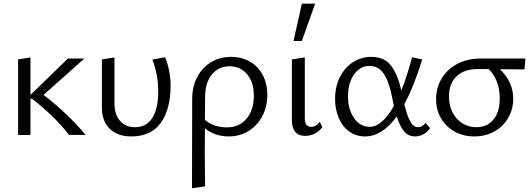

<svg xmlns="http://www.w3.org/2000/svg" viewBox="-20 -731 2879 1040"><path d="M154 -196H145V0H78V-409L145 -420V-217L348 -414H437L216 -217Q347 -116 444 0H354Q279 -98 154 -196Z M532 -148V-409L600 -420V-171Q600 -111 630 -76.5Q660 -42 711 -42Q774 -42 805.5 -93Q837 -144 837 -234Q837 -329 805 -408L874 -421Q904 -348 904 -268Q904 -139 851 -65.5Q798 8 691 8Q617 8 574.5 -33.5Q532 -75 532 -148Z M1021 -193Q1021 -262 1048.5 -314Q1076 -366 1123.5 -394.5Q1171 -423 1231 -423Q1289 -423 1334 -397Q1379 -371 1403.5 -324Q1428 -277 1428 -216Q1428 -153 1401 -102Q1374 -51 1326.5 -21.5Q1279 8 1219 8Q1181 8 1147.5 -3.5Q1114 -15 1090 -37L1089 98Q1089 152 1091 278L1020 289Q1021 125 1021 -193ZM1207 -41Q1276 -41 1315.5 -88Q1355 -135 1355 -212Q1355 -286 1318.5 -329Q1282 -372 1223 -372Q1164 -372 1127.5 -327.5Q1091 -283 1091 -206L1090 -82Q1110 -63 1142.5 -52Q1175 -41 1207 -41Z M1561 -80V-409L1631 -420V-91Q1631 -44 1665 -44Q1693 -44 1712 -71L1726 -43Q1712 -21 1687 -8Q1662 5 1632 5Q1597 5 1579 -17Q1561 -39 1561 -80ZM1615 -711H1687L1615 -509H1570Z M1795 -195Q1795 -262 1821.5 -314Q1848 -366 1892.5 -394.5Q1937 -423 1990 -423Q2062 -423 2098 -375.5Q2134 -328 2154 -241Q2187 -325 2212 -421L2267 -409Q2222 -262 2170 -167Q2185 -104 2202 -73Q2219 -42 2244 -42Q2255 -42 2266 -48Q2277 -54 2285 -65L2310 -37Q2297 -17 2275 -4.5Q2253 8 2228 8Q2191 8 2168 -20.5Q2145 -49 2129 -100Q2050 8 1958 8Q1909 8 1872 -18.5Q1835 -45 1815 -91.5Q1795 -138 1795 -195ZM1982 -44Q2050 -44 2114 -158Q2109 -175 2104 -204Q2088 -287 2059.5 -330.5Q2031 -374 1980 -374Q1949 -374 1922.5 -354Q1896 -334 1880.5 -296.5Q1865 -259 1865 -209Q1865 -138 1898 -91Q1931 -44 1982 -44Z M2342 -194Q2342 -254 2371.5 -304.5Q2401 -355 2456 -384.5Q2511 -414 2585 -414H2826L2821 -355Q2776 -356 2688 -356Q2760 -286 2760 -197Q2760 -139 2732.5 -92Q2705 -45 2657 -18.5Q2609 8 2549 8Q2490 8 2442.5 -18.5Q2395 -45 2368.5 -91Q2342 -137 2342 -194ZM2560 -42Q2618 -42 2652.5 -83Q2687 -124 2687 -198Q2687 -297 2627 -357H2569Q2494 -357 2453 -317.5Q2412 -278 2412 -208Q2412 -160 2431.5 -122Q2451 -84 2484.5 -63Q2518 -42 2560 -42Z"/></svg>

Font: LXGW Bright TC
Style: Regular
Weight: 400
Designer: Christian Thalmann (Catharsis Fonts)
Foundry: LXGW / Christian Thalmann (Catharsis Fonts) / Fontworks Inc.
Version: Version 5.501